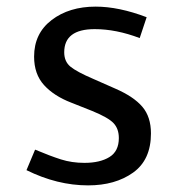

<svg xmlns="http://www.w3.org/2000/svg" viewBox="-20 -548 543 580"><path d="M246 12Q153 12 60 -34L86 -96Q131 -77 164 -66.5Q197 -56 235 -56Q282 -56 310.5 -73.5Q339 -91 339 -131Q339 -159 323 -176Q307 -193 258 -213L195 -238Q143 -258 113 -291Q83 -324 83 -377Q83 -447 136 -487.5Q189 -528 269 -528Q339 -528 423 -496L402 -433Q331 -460 266 -460Q174 -460 174 -390Q174 -362 193 -346.5Q212 -331 261 -310L329 -280Q384 -256 410 -225.5Q436 -195 436 -145Q436 -65 382 -26.5Q328 12 246 12Z"/></svg>

Font: Voces
Style: Regular
Weight: 400
Designer: Ana Paula Megda, Pablo Ugerman
Foundry: Ana Paula Megda, Pablo Ugerman
Version: Version 1.100